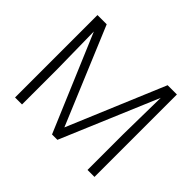

<svg xmlns="http://www.w3.org/2000/svg" viewBox="-153 -941 1171 1171"><g transform="rotate(45 432.5 -355.5)"><path d="M89.8 0V-710.9H169.4L431.6 -83.5L694.8 -710.9H774.9V0H714.8V-309.6L719.7 -627L455.1 0H408.7L145 -624.5L149.9 -311.5V0Z"/></g></svg>

Font: Roboto Light
Style: Regular
Weight: 300
Designer: Google
Version: Version 2.137; 2017